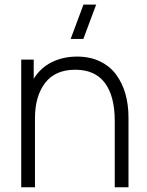

<svg xmlns="http://www.w3.org/2000/svg" viewBox="-20 -792 623 812"><path d="M465.3 -280.8Q465.3 -385.3 423.6 -441.2Q381.8 -497.1 298.3 -497.1Q213.4 -497.1 170.7 -441.2Q127.9 -385.3 127.9 -291.5V0H69.8V-540H122.6V-459Q151.9 -505.9 199.5 -529.3Q247.1 -552.7 306.2 -552.7Q360.4 -552.7 402.6 -532.5Q444.8 -512.2 470.9 -476.8Q497.1 -441.4 510.3 -395.5Q523.4 -349.6 523.4 -295.4V0H465.3ZM278.8 -627.4 333 -772.5H386.7L332.5 -627.4Z"/></svg>

Font: Manrope Light
Style: Regular
Weight: 300
Designer: Mikhail Sharanda
Foundry: Mikhail Sharanda
Version: Version 4.505;FEAKit 1.0